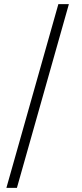

<svg xmlns="http://www.w3.org/2000/svg" viewBox="-20 -760 396 931"><path d="M62 151H11L263 -740H314Z"/></svg>

Font: IBM Plex Sans Light
Style: Regular
Weight: 300
Designer: Mike Abbink, Paul van der Laan, Pieter van Rosmalen
Foundry: Bold Monday
Version: Version 3.201